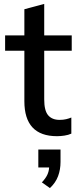

<svg xmlns="http://www.w3.org/2000/svg" viewBox="-20 -684 403 977"><path d="M270 9Q104 9 104 -169V-426H6V-504H104V-637L205 -664V-504H345V-426H205V-178Q205 -121 225 -97.5Q245 -74 283 -74Q302 -74 316.5 -77.5Q331 -81 343 -86V-4Q328 3 308 6Q288 9 270 9ZM234 273 193 244Q212 224 220.5 206Q229 188 230 168H175V77H288V140Q288 179 275.5 212.5Q263 246 234 273Z"/></svg>

Font: Mulish SemiBold
Style: Regular
Weight: 600
Designer: Vernon Adams
Foundry: Vernon Adams
Version: Version 3.603; ttfautohint (v1.8.3)